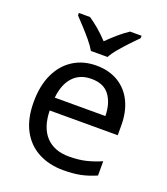

<svg xmlns="http://www.w3.org/2000/svg" viewBox="-141 -865 847 973"><g transform="rotate(20 282.0 -378.0)"><path d="M292 -546Q360 -546 410 -516Q460 -486 486.5 -431.5Q513 -377 513 -304V-251H146Q148 -160 192.5 -112.5Q237 -65 317 -65Q368 -65 407.5 -74.5Q447 -84 489 -102V-25Q448 -7 408 1.5Q368 10 313 10Q237 10 178.5 -21Q120 -52 87.5 -113Q55 -174 55 -264Q55 -352 84.5 -415Q114 -478 167.5 -512Q221 -546 292 -546ZM291 -474Q228 -474 191.5 -433.5Q155 -393 148 -321H421Q420 -389 389 -431.5Q358 -474 291 -474ZM239 -606Q226 -629 204 -655.5Q182 -682 158 -708Q134 -734 116 -753V-766H176Q202 -749 230 -725Q258 -701 283 -674Q310 -701 338 -725Q366 -749 392 -766H454V-753Q435 -734 410.5 -708Q386 -682 363.5 -655.5Q341 -629 329 -606Z"/></g></svg>

Font: Noto IKEA Arabic
Style: Regular
Weight: 400
Designer: Monotype Design Team
Foundry: Monotype Imaging Inc.
Version: Version 1.200